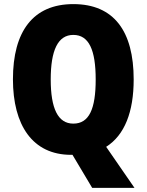

<svg xmlns="http://www.w3.org/2000/svg" viewBox="-20 -745 714 935"><path d="M631 -358C631 -593 535 -725 337 -725C141 -725 43 -592 43 -359C43 -136 138 9 326 9H333L429 170H635L497 -30C587 -87 631 -200 631 -358ZM227 -358C227 -500 262 -575 337 -575C413 -575 446 -502 446 -358C446 -214 414 -143 337 -143C262 -143 227 -217 227 -358Z"/></svg>

Font: Noto Sans Armenian Condensed Black
Style: Regular
Weight: 900
Width: 3
Designer: Monotype Design Team
Foundry: Monotype Imaging Inc.
Version: Version 2.008